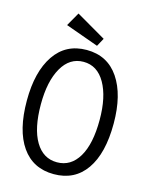

<svg xmlns="http://www.w3.org/2000/svg" viewBox="-120 -867 740 953"><g transform="rotate(15 250.0 -390.0)"><path d="M250 11Q143 11 85 -72Q27 -155 27 -308Q27 -456 85 -541.5Q143 -627 250 -627Q357 -627 415 -541.5Q473 -456 473 -308Q473 -155 415 -72Q357 11 250 11ZM250 -50Q321 -50 361 -117Q401 -184 401 -308Q401 -426 361 -496Q321 -566 250 -566Q179 -566 139 -496Q99 -426 99 -308Q99 -184 139 -117Q179 -50 250 -50ZM293 -660 123 -721 163 -791 316 -702Z"/></g></svg>

Font: Inconsolata Nerd Font Mono
Style: Regular
Weight: 400
Monospace: yes
Designer: Raph Levien, Cyreal, Brenton Simpson
Foundry: Raph Levien, Cyreal, Google
Version: Version 3.000; ttfautohint (v1.8.3);Nerd Fonts 3.0.2